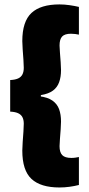

<svg xmlns="http://www.w3.org/2000/svg" viewBox="-20 -698 392 848"><path d="M328.5 -667.5V-545Q321.5 -546.5 312.5 -547.8Q303.5 -549 293.5 -549Q266 -549 254.5 -536.8Q243 -524.5 243 -497Q243 -486 244.8 -465Q246.5 -444 248 -422.8Q249.5 -401.5 249.5 -388.5Q249.5 -358 241.2 -335Q233 -312 213.8 -297.8Q194.5 -283.5 160.5 -278V-269.5L153.5 -273Q190.5 -268.5 211.5 -253.8Q232.5 -239 241 -215.8Q249.5 -192.5 249.5 -161Q249.5 -148.5 248 -127Q246.5 -105.5 244.8 -84.8Q243 -64 243 -52.5Q243 -25 255 -12.8Q267 -0.5 295.5 -0.5Q305 -0.5 313.5 -1.8Q322 -3 328.5 -4.5V119Q309 124 287 127Q265 130 242.5 130Q159.5 130 119 92.2Q78.5 54.5 78.5 -33Q78.5 -47.5 80.2 -70.8Q82 -94 83.5 -116.8Q85 -139.5 85 -151.5Q85 -169 79 -180.5Q73 -192 60 -198Q47 -204 25 -205V-344.5Q47 -345.5 60 -351.5Q73 -357.5 79 -369.2Q85 -381 85 -398.5Q85 -411 83.5 -433.5Q82 -456 80.2 -479.2Q78.5 -502.5 78.5 -516.5Q78.5 -603 119 -640.8Q159.5 -678.5 242.5 -678.5Q265 -678.5 287.2 -675.2Q309.5 -672 328.5 -667.5Z"/></svg>

Font: Anek Kannada ExtraBold
Style: Regular
Weight: 800
Version: Version 1.003